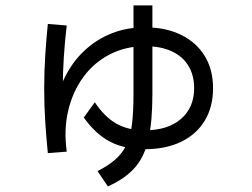

<svg xmlns="http://www.w3.org/2000/svg" viewBox="-20 -654 920 700"><path d="M154.4 -95.6Q148.9 -148.9 145 -209.4Q141.1 -270 141.1 -331.1Q141.1 -392.2 145 -452.8Q148.9 -513.3 154.4 -566.7L223.3 -561.1Q216.7 -506.7 212.8 -447.8Q208.9 -388.9 208.9 -331.1Q208.9 -305.6 209.4 -278.9Q210 -252.2 211.1 -225.6L174.4 -243.3Q187.8 -314.4 216.1 -371.7Q244.4 -428.9 287.8 -469.4Q331.1 -510 386.7 -532.2Q442.2 -554.4 508.9 -554.4Q584.4 -554.4 640.6 -526.7Q696.7 -498.9 726.7 -449.4Q756.7 -400 756.7 -332.2Q756.7 -264.4 726.7 -214.4Q696.7 -164.4 640.6 -137.2Q584.4 -110 507.8 -110Q433.3 -110 380.6 -137.8Q327.8 -165.6 285.6 -225.6L325.6 -281.1Q362.2 -226.7 405 -202.8Q447.8 -178.9 507.8 -178.9Q592.2 -178.9 640 -220.6Q687.8 -262.2 687.8 -332.2Q687.8 -380 666.7 -414.4Q645.6 -448.9 605.6 -467.2Q565.6 -485.6 508.9 -485.6Q438.9 -485.6 381.1 -456.1Q323.3 -426.7 284.4 -373.9Q245.6 -321.1 228.9 -251.7Q212.2 -182.2 223.3 -101.1ZM335.6 -30Q374.4 -50 400 -72.2Q425.6 -94.4 440.6 -125Q455.6 -155.6 461.1 -200.6Q466.7 -245.6 466.7 -310V-634.4H535.6V-310Q535.6 -211.1 521.1 -146.7Q506.7 -82.2 471.1 -42.2Q435.6 -2.2 373.3 25.6Z"/></svg>

Font: Paperlogy 4 Regular
Style: Regular
Weight: 400
Designer: redesigned by Lee Juim, glyphs from Gmarket Sans & Montserrat
Foundry: PT&
Version: Version 1.001